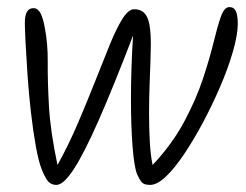

<svg xmlns="http://www.w3.org/2000/svg" viewBox="-20 -534 693 541"><path d="M626 -514Q636 -514 641 -508Q646 -502 648 -491.5Q650 -481 650 -467Q650 -437 636.5 -389.5Q623 -342 600 -289Q579 -240 553 -191Q527 -142 500 -101.5Q473 -61 448 -37Q423 -13 403 -13Q394 -13 388 -15Q382 -17 377 -23.5Q372 -30 366 -44Q358 -64 353.5 -121.5Q349 -179 349 -255Q349 -298 350.5 -343.5Q352 -389 355 -434Q299 -288 258 -195Q217 -102 188 -57.5Q159 -13 139 -13Q130 -13 123 -17Q116 -21 110.5 -30Q105 -39 99 -53Q89 -77 81 -121.5Q73 -166 67 -219Q61 -272 57.5 -323.5Q54 -375 52 -414.5Q50 -454 50 -470Q50 -511 74 -511Q81 -511 86 -507Q91 -503 94.5 -496Q98 -489 101 -479Q104 -469 106 -457Q115 -412 114.5 -358Q114 -304 118 -234Q122 -164 142 -69Q174 -127 200 -188Q226 -249 248.5 -306Q271 -363 289.5 -408.5Q308 -454 325 -481Q342 -508 358 -508Q376 -508 386.5 -497.5Q397 -487 401 -465Q405 -443 405 -408Q405 -394 404 -363.5Q403 -333 401.5 -294.5Q400 -256 400 -215Q400 -175 402 -136.5Q404 -98 410 -69Q466 -129 499.5 -192Q533 -255 552 -312.5Q571 -370 582 -415.5Q593 -461 602.5 -487.5Q612 -514 626 -514Z"/></svg>

Font: Kalam Variable Light
Style: Regular
Weight: 300
Designer: Lipi Raval, Jonny Pinhorn
Foundry: Indian Type Foundry
Version: Version 3.000